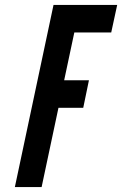

<svg xmlns="http://www.w3.org/2000/svg" viewBox="-20 -755 493 775"><path d="M429 -624H280L239 -431H339L316 -320H216L148 0H40L196 -735H453Z"/></svg>

Font: League Gothic Italic
Style: Regular
Weight: 400
Designer: Tyler Finck
Foundry: The League of Moveable Type
Version: Version 1.001;PS 001.001;hotconv 1.0.56;makeotf.lib2.0.21325